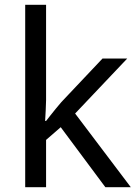

<svg xmlns="http://www.w3.org/2000/svg" viewBox="-20 -780 574 800"><path d="M172 -363Q172 -347 170.5 -321Q169 -295 168 -276H172Q178 -284 190 -299Q202 -314 214.5 -329.5Q227 -345 236 -355L407 -536H510L293 -307L525 0H419L233 -250L172 -197V0H85V-760H172Z"/></svg>

Font: Noto Sans Buhid
Style: Regular
Weight: 400
Designer: Monotype Design Team
Foundry: Monotype Imaging Inc.
Version: Version 2.001